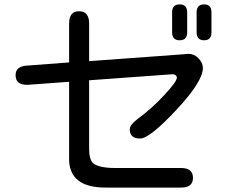

<svg xmlns="http://www.w3.org/2000/svg" viewBox="-20 -847 1040 872"><path d="M293.9 -563.5V-740.2Q293.9 -795.9 338.9 -795.9Q384.8 -795.9 384.8 -740.2V-569.3L814.5 -600.6L835.9 -602.5Q862.3 -602.5 881.8 -582Q901.4 -561.5 901.4 -538.1Q901.4 -476.6 780.3 -347.2Q659.2 -217.8 616.2 -217.8Q569.3 -217.8 569.3 -259.8Q569.3 -279.3 603.5 -305.7Q668 -352.5 725.6 -414.6Q783.2 -476.6 783.2 -494.1Q783.2 -506.8 766.6 -509.8H762.7L384.8 -482.4V-170.9Q384.8 -124 402.3 -106.4Q428.7 -84 502.9 -84H802.7Q856.4 -84 856.4 -39.1Q856.4 4.9 802.7 4.9H468.8Q288.1 8.8 293.9 -134.8V-475.6L107.4 -461.9H101.6Q50.8 -461.9 50.8 -505.9Q50.8 -544.9 99.6 -548.8ZM873 -791Q873 -827.1 907.2 -827.1Q940.4 -827.1 940.4 -791V-700.2Q940.4 -664.1 907.2 -664.1Q873 -664.1 873 -700.2ZM761.7 -791Q761.7 -827.1 795.9 -827.1Q830.1 -827.1 830.1 -791V-700.2Q830.1 -664.1 795.9 -664.1Q761.7 -664.1 761.7 -700.2Z"/></svg>

Font: MotoyaLMaru
Style: W3 mono
Weight: 400
Version: Version 1.01